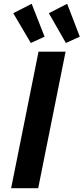

<svg xmlns="http://www.w3.org/2000/svg" viewBox="-20 -992 441 1012"><path d="M38.7 0 183.1 -719.7H325.7L181.3 0ZM142.4 -765.4 49.9 -922.4 146.9 -972.1 215 -798.7ZM327.2 -765.4 237.5 -922.4 334 -972.1 400.6 -798.7Z"/></svg>

Font: Reddit Sans
Style: Italic
Weight: 400
Italic angle: -11.25°
Designer: Stephen Hutchings
Version: Version 1.013